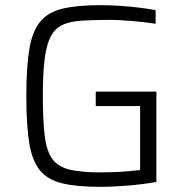

<svg xmlns="http://www.w3.org/2000/svg" viewBox="-20 -716 719 744"><path d="M370 8Q280 8 223.5 -5Q167 -18 136 -54.5Q105 -91 93.5 -160.5Q82 -230 82 -344Q82 -458 94 -527.5Q106 -597 137 -633.5Q168 -670 224.5 -683Q281 -696 370 -696Q404 -696 442.5 -693.5Q481 -691 518 -686.5Q555 -682 583 -677V-624Q537 -631 487.5 -635Q438 -639 407 -639Q342 -639 296.5 -636Q251 -633 222 -619.5Q193 -606 176.5 -574.5Q160 -543 153 -487.5Q146 -432 146 -344Q146 -247 153.5 -188Q161 -129 183.5 -99Q206 -69 251 -58.5Q296 -48 370 -48Q393 -48 421 -49Q449 -50 476.5 -52.5Q504 -55 523 -57V-305H351V-361H586V-11Q537 -2 476.5 3Q416 8 370 8Z"/></svg>

Font: Saira Light
Style: Regular
Weight: 300
Designer: Hector Gatti with collaboration of the Omnibus-Type team
Foundry: Omnibus-Type
Version: Version 1.100; ttfautohint (v1.8.3)